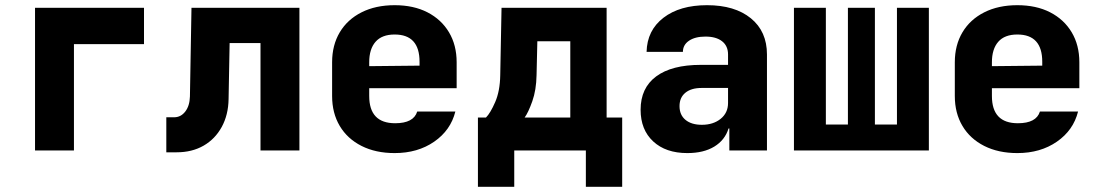

<svg xmlns="http://www.w3.org/2000/svg" viewBox="-20 -580 4240 740"><path d="M115 0V-550H535V-410H265V0Z M621 7V-128H651Q677 -128 694 -150Q711 -172 712 -208L718 -550H1134V0H984V-414H865L861 -198Q860 -137 834.5 -90.5Q809 -44 764.5 -18.5Q720 7 661 7Z M1501 10Q1428 10 1373.5 -17.5Q1319 -45 1289.5 -94.5Q1260 -144 1260 -210V-340Q1260 -406 1289.5 -455.5Q1319 -505 1373.5 -532.5Q1428 -560 1501 -560Q1574 -560 1627.5 -532.5Q1681 -505 1710.5 -455.5Q1740 -406 1740 -340V-240H1403V-210Q1403 -105 1503 -105Q1574 -105 1588 -150H1735Q1717 -78 1653.5 -34Q1590 10 1501 10ZM1403 -340V-325L1597 -327V-342Q1597 -447 1501 -447Q1452 -447 1427.5 -419Q1403 -391 1403 -340Z M1822 140V-127H1853Q1870 -144 1888.5 -186.5Q1907 -229 1908 -290L1913 -550H2318V-127H2378V140H2238V0H1962V140ZM2002 -127H2178V-421H2051L2048 -291Q2047 -233 2031.5 -189.5Q2016 -146 2002 -127Z M2629 10Q2546 10 2497.5 -35Q2449 -80 2449 -157Q2449 -241 2509 -285.5Q2569 -330 2681 -330H2786V-370Q2786 -403 2763 -421Q2740 -439 2699 -439Q2659 -439 2635.5 -423Q2612 -407 2612 -380H2472Q2474 -463 2537 -511.5Q2600 -560 2705 -560Q2812 -560 2874 -509.5Q2936 -459 2936 -370V0H2791V-85H2788Q2774 -40 2733 -15Q2692 10 2629 10ZM2685 -99Q2729 -99 2757.5 -122Q2786 -145 2786 -183V-241H2684Q2644 -241 2621.5 -222.5Q2599 -204 2599 -171Q2599 -137 2622 -118Q2645 -99 2685 -99Z M3040 0V-550H3163V-100H3248V-550H3352V-100H3437V-550H3560V0Z M3901 10Q3828 10 3773.5 -17.5Q3719 -45 3689.5 -94.5Q3660 -144 3660 -210V-340Q3660 -406 3689.5 -455.5Q3719 -505 3773.5 -532.5Q3828 -560 3901 -560Q3974 -560 4027.5 -532.5Q4081 -505 4110.5 -455.5Q4140 -406 4140 -340V-240H3803V-210Q3803 -105 3903 -105Q3974 -105 3988 -150H4135Q4117 -78 4053.5 -34Q3990 10 3901 10ZM3803 -340V-325L3997 -327V-342Q3997 -447 3901 -447Q3852 -447 3827.5 -419Q3803 -391 3803 -340Z"/></svg>

Font: NKDuy Mono ExtraBold
Style: Regular
Weight: 800
Monospace: yes
Designer: NKDuy
Foundry: NKDuy
Version: Version 2.251; ttfautohint (v1.8.4.7-5d5b)